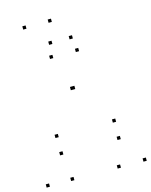

<svg xmlns="http://www.w3.org/2000/svg" viewBox="-138 -1037 896 1136"><g transform="rotate(-15 310.0 -469.5)"><path d="M397.8 -720V-740H377.8V-720ZM239.7 -720V-740H219.7V-720ZM23.5 10V-10H3.5V10ZM173.4 10V-10H153.4V10ZM310.8 -509.5V-529.5H290.8V-509.5ZM317.9 -509.5V-529.5H297.9V-509.5ZM458.5 10V-10H438.5V10ZM616.5 10V-10H596.5V10ZM501.2 -153.5V-173.5H481.2V-153.5ZM501.2 -259.8V-279.8H481.2V-259.8ZM149.7 -259.8V-279.8H129.7V-259.8ZM149.7 -153.5V-173.5H129.7V-153.5ZM286.8 -929V-949H266.8V-929ZM131.4 -929V-949H111.4V-929ZM256.2 -802.1V-822.1H236.2V-802.1ZM381.6 -802.1V-822.1H361.6V-802.1Z"/></g></svg>

Font: Monaspace Neon Dots Var
Style: Regular
Weight: 400
Designer: Riley Cran and the Lettermatic Team
Version: Version 1.100 (Monaspace Neon Dots)